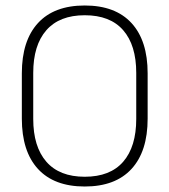

<svg xmlns="http://www.w3.org/2000/svg" viewBox="-20 -669 617 699"><path d="M288.5 10Q177 10 118.2 -54Q59.5 -118 59.5 -237V-402Q59.5 -521 118.2 -585Q177 -649 288.5 -649Q400 -649 458.8 -585Q517.5 -521 517.5 -402V-237Q517.5 -118 458.8 -54Q400 10 288.5 10ZM288.5 -25.5Q381 -25.5 428.5 -80.2Q476 -135 476 -236V-403.5Q476 -504.5 428.5 -559Q381 -613.5 288.5 -613.5Q196.5 -613.5 148.8 -559Q101 -504.5 101 -403.5V-236Q101 -135 148.8 -80.2Q196.5 -25.5 288.5 -25.5Z"/></svg>

Font: Anek Malayalam Medium ExtraLight
Style: Regular
Weight: 250
Version: Version 1.003